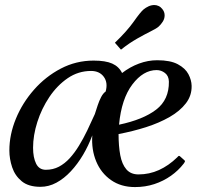

<svg xmlns="http://www.w3.org/2000/svg" viewBox="-20 -737 804 771"><path d="M142.6 13.2Q94.2 13.2 67.1 -9.3Q40 -31.7 28.8 -65.4Q17.6 -99.1 17.6 -132.8Q17.6 -196.3 43.7 -260Q69.8 -323.7 116.5 -376.7Q163.1 -429.7 224.4 -461.7Q285.6 -493.7 356 -493.7Q403.8 -493.7 430.7 -481.7Q457.5 -469.7 470.2 -443.8Q502 -468.3 538.1 -481.7Q574.2 -495.1 611.3 -495.1Q664.1 -495.1 694.1 -479Q724.1 -462.9 736.6 -439.2Q749 -415.5 749.5 -392.6Q750.5 -353.5 726.6 -322.3Q702.6 -291 660.9 -267.1Q619.1 -243.2 566.2 -226.3Q513.2 -209.5 456.1 -198.7Q456.1 -150.4 462.9 -114Q469.7 -77.6 487.3 -57.1Q504.9 -36.6 536.1 -36.6Q579.6 -36.6 618.4 -54.2Q657.2 -71.8 691.4 -105Q693.8 -107.9 696.3 -110.1Q698.7 -112.3 702.1 -109.9L720.2 -93.8Q722.7 -91.8 722.7 -89.4Q722.7 -86.9 720.7 -84.7Q718.8 -82.5 717.8 -80.1Q696.3 -52.2 666.3 -31Q636.2 -9.8 599.9 2.2Q563.5 14.2 522 14.2Q465.8 14.2 425.8 -13.9Q385.7 -42 366.2 -89.1Q346.7 -136.2 350.6 -193.4Q335.4 -152.3 313.5 -115.2Q291.5 -78.1 264.4 -49.1Q237.3 -20 206.5 -3.4Q175.8 13.2 142.6 13.2ZM458 -236.3Q555.2 -256.8 607.2 -296.9Q659.2 -336.9 658.2 -409.2Q657.7 -432.1 642.6 -443.8Q627.4 -455.6 608.9 -455.6Q555.2 -455.6 511.5 -397.9Q467.8 -340.3 458 -236.3ZM164.1 -55.2Q192.9 -55.2 216.6 -67.6Q240.2 -80.1 260 -101.8Q279.8 -123.5 297.1 -151.9Q314.5 -180.2 330.1 -212.6Q345.7 -245.1 360.8 -278.8Q366.2 -295.9 372.3 -314.2Q378.4 -332.5 386.2 -347.4Q394 -362.3 404.3 -369.6Q414.1 -405.3 396.7 -428.7Q379.4 -452.1 345.7 -452.1Q294.4 -452.1 252 -423.1Q209.5 -394 178.2 -347.4Q147 -300.8 129.9 -247.1Q112.8 -193.4 112.8 -143.6Q112.8 -104.5 125 -79.8Q137.2 -55.2 164.1 -55.2ZM465.8 -537.6 441.4 -565.4Q490.2 -612.3 517.1 -650.4Q543.9 -688.5 556.6 -699.2Q565.4 -706.5 576.7 -711.7Q587.9 -716.8 600.1 -716.8Q608.4 -716.8 616.9 -712.9Q625.5 -709 631.8 -700.7Q641.1 -689.5 641.1 -675.3Q641.1 -662.1 633.8 -650.4Q626.5 -638.7 616.7 -629.9Q608.4 -622.6 585.2 -611.1Q562 -599.6 530.5 -581.8Q499 -564 465.8 -537.6Z"/></svg>

Font: Gelasio
Style: Italic
Weight: 400
Italic angle: -8.5°
Designer: Eben Sorkin
Foundry: Eben Sorkin
Version: Version 1.008